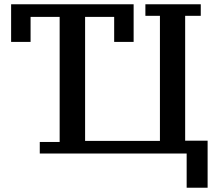

<svg xmlns="http://www.w3.org/2000/svg" viewBox="-20 -718 1023 898"><path d="M166 -54H259V-639H123V-522H32V-698H605V-522H514V-639H378V-59H728V-644H660V-698H919V-644H846V-60H951V160H853V0H166Z"/></svg>

Font: IBM Plex Serif Medm
Style: Regular
Weight: 500
Designer: Mike Abbink, Paul van der Laan, Pieter van Rosmalen
Foundry: Bold Monday
Version: Version 3.001